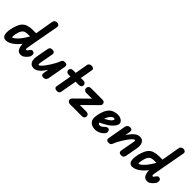

<svg xmlns="http://www.w3.org/2000/svg" viewBox="163 -1603 2560 2560"><g transform="rotate(45 1443.0 -323.0)"><path d="M340 0Q301 0 281.5 -32Q262 -64 259.5 -118Q257 -172 268 -238L331 -606Q335 -629 350 -639.5Q365 -650 382 -650Q403 -650 417 -638.5Q431 -627 426 -602L343 -146Q340 -130 340 -119.5Q340 -109 342.5 -104Q345 -99 349 -99Q355 -99 360 -102Q365 -105 367 -108L382 -129Q389 -139 397.5 -146Q406 -153 415 -153Q432 -153 444.5 -143Q457 -133 457 -113Q457 -103 454 -89Q451 -75 436 -57Q414 -30 392 -15Q370 0 340 0ZM65 4Q36 4 18.5 -16.5Q1 -37 1 -84Q1 -111 8 -147Q15 -183 27.5 -218Q40 -253 55 -277Q84 -320 127.5 -335Q171 -350 220 -350H336L316 -263H219Q195 -263 171.5 -256.5Q148 -250 131 -226Q121 -212 113 -188.5Q105 -165 100.5 -142Q96 -119 96 -106Q96 -102 97 -93Q98 -84 102 -84Q108 -84 133.5 -101.5Q159 -119 191 -159Q217 -191 241.5 -232Q266 -273 287 -307H366Q356 -273 335 -235.5Q314 -198 289.5 -164Q265 -130 246 -107Q221 -77 191 -51.5Q161 -26 129 -11Q97 4 65 4Z M592 4Q556 4 536.5 -15.5Q517 -35 511 -65Q505 -95 511 -128L544 -308Q547 -325 557.5 -337.5Q568 -350 596 -350Q621 -350 632 -337Q643 -324 640 -306L606 -119Q604 -107 603 -96.5Q602 -86 604 -80Q606 -74 612 -74Q622 -74 639.5 -91Q657 -108 677.5 -135Q698 -162 718.5 -194.5Q739 -227 755.5 -258Q772 -289 780 -313L791 -195Q775 -168 754.5 -134Q734 -100 709.5 -68.5Q685 -37 655.5 -16.5Q626 4 592 4ZM771 0Q747 0 738 -13Q729 -26 733 -48L780 -313Q788 -330 797 -340Q806 -350 834 -350Q860 -350 869 -337Q878 -324 875 -306L828 -42Q827 -33 815 -16.5Q803 0 771 0Z M1027 0Q1008 0 992 -10Q976 -20 980 -44L1066 -532Q1069 -549 1084 -558.5Q1099 -568 1115 -568Q1135 -568 1150.5 -558.5Q1166 -549 1161 -523L1075 -35Q1071 -16 1058.5 -8Q1046 0 1027 0ZM936 -307Q936 -326 949 -338Q962 -350 986 -350H1176Q1200 -350 1213 -338Q1226 -326 1226 -307Q1226 -289 1213 -277Q1200 -265 1176 -265H986Q962 -265 949 -277Q936 -289 936 -307Z M1227 -43Q1227 -60 1242 -75L1502 -331L1535 -350Q1560 -350 1572 -338.5Q1584 -327 1584 -309Q1584 -298 1580 -291Q1576 -284 1569 -277L1312 -22L1273 0Q1253 0 1240 -13Q1227 -26 1227 -43ZM1548 -43Q1548 -25 1535.5 -12.5Q1523 0 1500 0H1273L1311 -85H1500Q1523 -85 1535.5 -73Q1548 -61 1548 -43ZM1274 -305Q1274 -323 1287 -336.5Q1300 -350 1322 -350H1536L1494 -260H1322Q1300 -260 1287 -273.5Q1274 -287 1274 -305Z M1745 4Q1719 4 1691 -6.5Q1663 -17 1645 -43.5Q1627 -70 1630 -117Q1633 -159 1647.5 -206.5Q1662 -254 1684 -285Q1711 -324 1749 -339Q1787 -354 1823 -354Q1867 -354 1897 -334Q1927 -314 1927 -280Q1927 -262 1910.5 -238Q1894 -214 1870 -192Q1846 -170 1822 -156Q1805 -146 1782 -133.5Q1759 -121 1732 -107.5Q1705 -94 1675 -80L1687 -157Q1696 -162 1712.5 -171.5Q1729 -181 1747.5 -191.5Q1766 -202 1779 -210Q1810 -228 1824 -245.5Q1838 -263 1838 -273Q1838 -278 1832.5 -282Q1827 -286 1820 -286Q1808 -286 1790 -272.5Q1772 -259 1759 -239Q1748 -222 1739.5 -201Q1731 -180 1726 -158.5Q1721 -137 1721 -118Q1721 -106 1728.5 -93Q1736 -80 1752 -80Q1765 -80 1776 -84.5Q1787 -89 1796.5 -96Q1806 -103 1812 -110Q1828 -129 1846 -134Q1864 -139 1878 -128Q1891 -118 1893 -97.5Q1895 -77 1880 -58Q1876 -53 1859 -37.5Q1842 -22 1813 -9Q1784 4 1745 4Z M2238 0Q2213 0 2202 -13Q2191 -26 2194 -44L2228 -231Q2231 -244 2232 -254Q2233 -264 2231 -270Q2229 -276 2222 -276Q2212 -276 2194.5 -259Q2177 -242 2156.5 -215Q2136 -188 2115.5 -155.5Q2095 -123 2078.5 -92Q2062 -61 2054 -37L2043 -155Q2059 -182 2079.5 -216Q2100 -250 2124.5 -281.5Q2149 -313 2178.5 -333.5Q2208 -354 2242 -354Q2278 -354 2297.5 -335Q2317 -316 2323 -285.5Q2329 -255 2323 -222L2290 -42Q2287 -26 2276.5 -13Q2266 0 2238 0ZM2000 0Q1975 0 1965.5 -13Q1956 -26 1959 -44L2006 -308Q2008 -317 2020 -333.5Q2032 -350 2063 -350Q2109 -350 2101 -302L2054 -37Q2047 -20 2037.5 -10Q2028 0 2000 0Z M2723 0Q2684 0 2664.5 -32Q2645 -64 2642.5 -118Q2640 -172 2651 -238L2714 -606Q2718 -629 2733 -639.5Q2748 -650 2765 -650Q2786 -650 2800 -638.5Q2814 -627 2809 -602L2726 -146Q2723 -130 2723 -119.5Q2723 -109 2725.5 -104Q2728 -99 2732 -99Q2738 -99 2743 -102Q2748 -105 2750 -108L2765 -129Q2772 -139 2780.5 -146Q2789 -153 2798 -153Q2815 -153 2827.5 -143Q2840 -133 2840 -113Q2840 -103 2837 -89Q2834 -75 2819 -57Q2797 -30 2775 -15Q2753 0 2723 0ZM2448 4Q2419 4 2401.5 -16.5Q2384 -37 2384 -84Q2384 -111 2391 -147Q2398 -183 2410.5 -218Q2423 -253 2438 -277Q2467 -320 2510.5 -335Q2554 -350 2603 -350H2719L2699 -263H2602Q2578 -263 2554.5 -256.5Q2531 -250 2514 -226Q2504 -212 2496 -188.5Q2488 -165 2483.5 -142Q2479 -119 2479 -106Q2479 -102 2480 -93Q2481 -84 2485 -84Q2491 -84 2516.5 -101.5Q2542 -119 2574 -159Q2600 -191 2624.5 -232Q2649 -273 2670 -307H2749Q2739 -273 2718 -235.5Q2697 -198 2672.5 -164Q2648 -130 2629 -107Q2604 -77 2574 -51.5Q2544 -26 2512 -11Q2480 4 2448 4Z"/></g></svg>

Font: Edu QLD Beginners
Style: Regular
Weight: 400
Designer: Tina and Corey Anderson
Foundry: Google for Education
Version: Version 1.001